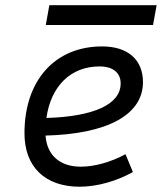

<svg xmlns="http://www.w3.org/2000/svg" viewBox="-20 -705 626 735"><path d="M289.6 -66.9C209 -66.9 159.7 -110.8 154.3 -186C389.2 -191.9 527.3 -264.6 527.3 -390.6C527.3 -476.6 469.2 -527.3 371.1 -527.3C190.4 -527.3 73.7 -397.5 73.7 -194.8C73.7 -66.4 152.3 9.8 285.2 9.8C350.6 9.8 425.8 -11.2 488.8 -46.4L460.4 -114.7C404.8 -84.5 341.8 -66.9 289.6 -66.9ZM157.7 -253.4C174.8 -375.5 251 -450.7 360.8 -450.7C412.6 -450.7 441.9 -426.3 441.9 -385.7C441.9 -305.2 338.9 -258.8 157.7 -253.4ZM155.3 -609.4H565.9L579.6 -685.1H168.9Z"/></svg>

Font: Cascadia Mono SemiLight
Style: Italic
Weight: 350
Italic angle: -10°
Monospace: yes
Designer: Aaron Bell
Foundry: Saja Typeworks
Version: Version 2404.023